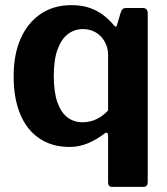

<svg xmlns="http://www.w3.org/2000/svg" viewBox="-20 -561 649 746"><path d="M532 -530Q545 -530 549.5 -524.5Q554 -519 554 -508V146Q554 165 538 165H415Q400 165 400 148V-30Q400 -43 396 -45Q392 -47 383 -40Q356 -19 322 -4.5Q288 10 250 10Q183 10 134 -22.5Q85 -55 59 -116.5Q33 -178 33 -265Q33 -349 60 -410.5Q87 -472 137.5 -506.5Q188 -541 258 -541Q300 -541 331 -529.5Q362 -518 385 -499.5Q408 -481 423 -462Q432 -452 435 -465L448 -509Q451 -520 456 -525Q461 -530 470 -530ZM400 -347Q400 -375 387.5 -398Q375 -421 353 -434.5Q331 -448 302 -448Q270 -448 244.5 -429Q219 -410 204 -370Q189 -330 189 -266Q189 -203 203 -163.5Q217 -124 242 -105Q267 -86 300 -86Q330 -86 355 -98Q380 -110 400 -132Z"/></svg>

Font: Libre Franklin Thin
Style: Bold
Weight: 700
Version: Version 3.000